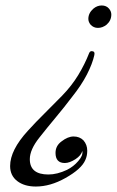

<svg xmlns="http://www.w3.org/2000/svg" viewBox="-20 -510 427 702"><path d="M315 -323Q328 -323 325 -309Q318 -277 298 -238Q278 -199 243 -155Q215 -118 184.5 -81.5Q154 -45 124 -7Q89 37 89 72Q89 128 157 128Q189 128 225 111Q249 99 266 79Q284 59 281 42Q277 58 256 72Q234 86 217 86Q183 86 183 49Q183 23 205 7Q228 -11 249 -11Q271 -11 285 3Q299 19 299 41Q299 60 292 75Q278 108 219 141Q164 172 111 172Q69 172 43 152Q17 132 17 97Q17 39 82 -32Q112 -65 144 -96.5Q176 -128 207 -160Q242 -196 266 -235.5Q290 -275 306 -316Q309 -323 315 -323ZM352 -490Q369 -490 379 -478Q387 -468 387 -457Q387 -435 370 -420Q355 -408 338 -408Q322 -408 311 -420Q303 -430 303 -441Q303 -462 321 -478Q335 -490 352 -490Z"/></svg>

Font: Carattere
Style: Regular
Weight: 400
Designer: Robert E. Leuschke
Foundry: Robert E. Leuschke
Version: Version 1.010; ttfautohint (v1.8.3)